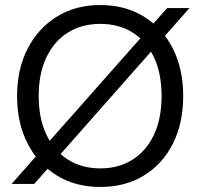

<svg xmlns="http://www.w3.org/2000/svg" viewBox="-20 -732 799 764"><path d="M26 0 645 -700H734L116 0ZM379 12Q281 12 206.5 -33.5Q132 -79 90 -160.5Q48 -242 48 -350Q48 -457 90 -538.5Q132 -620 206.5 -666Q281 -712 379 -712Q478 -712 552.5 -666Q627 -620 668 -538.5Q709 -457 709 -350Q709 -242 668 -160.5Q627 -79 552.5 -33.5Q478 12 379 12ZM379 -62Q452 -62 507 -96.5Q562 -131 592.5 -195.5Q623 -260 623 -350Q623 -440 592.5 -504.5Q562 -569 507 -603Q452 -637 379 -637Q306 -637 251 -603Q196 -569 165 -504.5Q134 -440 134 -350Q134 -260 165 -195.5Q196 -131 251 -96.5Q306 -62 379 -62Z"/></svg>

Font: DM Sans 11pt
Style: Regular
Weight: 400
Version: Version 4.004;gftools[0.9.30]